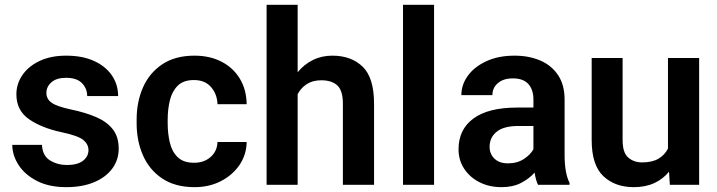

<svg xmlns="http://www.w3.org/2000/svg" viewBox="-20 -770 2989 800"><path d="M348.6 -144.5Q348.6 -168.9 327.1 -186.8Q305.7 -204.6 236.3 -219.2Q153.8 -236.8 101.1 -273.2Q48.3 -309.6 48.3 -377Q48.3 -420.4 73.2 -457Q98.1 -493.7 144.8 -515.9Q191.4 -538.1 255.9 -538.1Q323.2 -538.1 371.6 -516.1Q419.9 -494.1 446 -456.1Q472.2 -418 472.2 -369.6H343.3Q343.3 -400.9 321.8 -423.3Q300.3 -445.8 255.4 -445.8Q215.3 -445.8 194.3 -427.2Q173.3 -408.7 173.3 -382.8Q173.3 -357.4 195.3 -341.8Q217.3 -326.2 277.3 -313.5Q335.9 -301.3 380.4 -282.2Q424.8 -263.2 449.7 -231.7Q474.6 -200.2 474.6 -150.4Q474.6 -104 447.8 -67.6Q420.9 -31.2 371.8 -10.7Q322.8 9.8 256.3 9.8Q183.6 9.8 133.3 -16.4Q83 -42.5 57.1 -83Q31.2 -123.5 31.2 -166.5H154.8Q157.2 -120.6 188.5 -101.6Q219.7 -82.5 258.8 -82.5Q302.7 -82.5 325.7 -100.1Q348.6 -117.7 348.6 -144.5Z M789.1 -91.8Q830.1 -91.8 857.4 -115.7Q884.8 -139.6 886.2 -178.2H1007.8Q1006.8 -124.5 977.5 -82Q948.2 -39.6 899.7 -14.9Q851.1 9.8 791 9.8Q710 9.8 656.2 -26.1Q602.5 -62 575.9 -122.3Q549.3 -182.6 549.3 -256.3V-272Q549.3 -345.7 575.9 -406Q602.5 -466.3 656.2 -502.2Q710 -538.1 790.5 -538.1Q854.5 -538.1 903.1 -512.9Q951.7 -487.8 979.2 -442.4Q1006.8 -397 1007.8 -335.9H886.2Q884.8 -377.9 859.4 -407.2Q834 -436.5 788.1 -436.5Q744.1 -436.5 720.5 -412.8Q696.8 -389.2 687.7 -351.6Q678.7 -314 678.7 -272V-256.3Q678.7 -213.9 687.5 -176.3Q696.3 -138.7 720.2 -115.2Q744.1 -91.8 789.1 -91.8Z M1220.2 -750V-468.8Q1246.6 -501.5 1283.4 -519.8Q1320.3 -538.1 1364.7 -538.1Q1443.4 -538.1 1491 -492.2Q1538.6 -446.3 1538.6 -336.9V0H1408.7V-337.9Q1408.7 -392.6 1385.5 -414.1Q1362.3 -435.5 1318.8 -435.5Q1283.2 -435.5 1258.8 -419.9Q1234.4 -404.3 1220.2 -377.9V0H1090.8V-750Z M1788.6 -750V0H1659.2V-750Z M2221.7 0Q2212.4 -19 2207.5 -50.8Q2185.5 -25.9 2151.6 -8.1Q2117.7 9.8 2069.8 9.8Q2018.6 9.8 1978 -10.7Q1937.5 -31.2 1914.1 -66.9Q1890.6 -102.5 1890.6 -147.9Q1890.6 -231 1952.9 -276.4Q2015.1 -321.8 2133.8 -321.8H2202.6V-356Q2202.6 -396 2181.6 -419.7Q2160.6 -443.4 2116.7 -443.4Q2077.6 -443.4 2054.7 -423.8Q2031.7 -404.3 2031.7 -373.5H1902.3Q1902.3 -417.5 1929.7 -454.8Q1957 -492.2 2006.8 -515.1Q2056.6 -538.1 2124 -538.1Q2184.1 -538.1 2231.2 -517.8Q2278.3 -497.6 2305.4 -456.8Q2332.5 -416 2332.5 -355V-124.5Q2332.5 -48.8 2353 -8.3V0ZM2096.2 -89.4Q2135.3 -89.4 2163.1 -107.7Q2190.9 -126 2202.6 -148.4V-245.1H2140.1Q2079.1 -245.1 2049.6 -221.2Q2020 -197.3 2020 -158.2Q2020 -128.4 2040.3 -108.9Q2060.5 -89.4 2096.2 -89.4Z M2771 0 2767.6 -54.7Q2743.2 -24.4 2706.5 -7.3Q2669.9 9.8 2620.6 9.8Q2542.5 9.8 2493.9 -36.1Q2445.3 -82 2445.3 -187V-528.3H2574.2V-186Q2574.2 -133.8 2597.7 -113.5Q2621.1 -93.3 2655.3 -93.3Q2697.8 -93.3 2723.9 -108.9Q2750 -124.5 2763.2 -150.9V-528.3H2893.1V0Z"/></svg>

Font: Vazirmatn RD UI SemiBold
Style: Regular
Weight: 600
Designer: Saber Rastikerdar
Foundry: Saber Rastikerdar
Version: Version 33.003